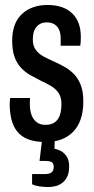

<svg xmlns="http://www.w3.org/2000/svg" viewBox="-20 -559 379 772"><path d="M164 12Q121 12 93 1Q65 -10 49 -30.5Q33 -51 26 -79Q19 -107 19 -140Q19 -145 19.5 -152Q20 -159 21 -165H101Q100 -158 100 -152.5Q100 -147 100 -141Q100 -116 106.5 -97.5Q113 -79 127 -68Q141 -57 162 -57Q186 -57 200 -67Q214 -77 220.5 -95.5Q227 -114 227 -141Q227 -169 215 -186Q203 -203 184 -214Q165 -225 143 -235Q123 -245 102.5 -256.5Q82 -268 65 -286Q48 -304 38.5 -330Q29 -356 29 -396Q29 -431 39 -458Q49 -485 68.5 -503Q88 -521 114 -530Q140 -539 170 -539Q203 -539 228 -530.5Q253 -522 270.5 -505Q288 -488 296.5 -464.5Q305 -441 305 -410Q305 -402 304.5 -392.5Q304 -383 303 -375H224V-402Q224 -427 217 -441Q210 -455 197.5 -462Q185 -469 169 -469Q154 -469 143.5 -464Q133 -459 125.5 -449.5Q118 -440 115 -427.5Q112 -415 112 -400Q112 -375 123.5 -359Q135 -343 154 -332.5Q173 -322 194 -313Q214 -304 235.5 -292.5Q257 -281 275 -263.5Q293 -246 304 -219Q315 -192 315 -151Q315 -109 304 -78.5Q293 -48 273 -28Q253 -8 225.5 2Q198 12 164 12ZM175 193Q156 193 139 190.5Q122 188 109 182V141H159Q179 141 187.5 134Q196 127 196 112Q196 97 187 92.5Q178 88 161 88H139L152 -21H201L199 39Q211 41 224.5 48Q238 55 248 70Q258 85 258 110Q258 137 249.5 153Q241 169 228 178Q215 187 200.5 190Q186 193 175 193Z"/></svg>

Font: Archivo ExtraCondensed Medium
Style: Regular
Weight: 500
Width: 2
Designer: Hector Gatti
Foundry: Omnibus-Type
Version: Version 2.001